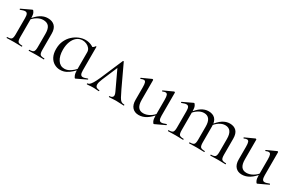

<svg xmlns="http://www.w3.org/2000/svg" viewBox="85 -1210 3051 2024"><g transform="rotate(30 1610.0 -197.5)"><path d="M313.6 0Q310.6 0 310.6 -6Q310.6 -12 313.6 -12Q352.6 -12 364.4 -25.3Q376.2 -38.6 376.2 -81V-243.4Q376.2 -303 353.9 -330.6Q331.6 -358.2 284 -358.2Q247.6 -358.2 209.7 -335.2Q171.8 -312.2 144.8 -271.8L140.6 -283.8Q185.2 -343.4 228.4 -371.1Q271.6 -398.8 317.2 -398.8Q372.4 -398.8 402.5 -368.2Q432.6 -337.6 432.6 -277V-81Q432.6 -38.6 444.1 -25.3Q455.6 -12 495.4 -12Q498.4 -12 498.4 -6Q498.4 0 495.4 0Q477.8 0 454.2 -1Q430.6 -2 404.8 -2Q379.2 -2 355.2 -1Q331.2 0 313.6 0ZM44.6 0Q41.6 0 41.6 -6Q41.6 -12 44.6 -12Q83.6 -12 95.4 -25.3Q107.2 -38.6 107.2 -81V-278.6Q107.2 -312 99.4 -327.3Q91.6 -342.6 72.2 -342.6Q62.4 -342.6 48.8 -338.7Q35.2 -334.8 17.8 -327.8Q13.8 -326.6 11.4 -331.8Q9 -337 12.6 -338.8L129.2 -394Q132 -395.2 134.6 -395.2Q142.4 -395.2 153 -374Q163.6 -352.8 163.6 -312.6V-81Q163.6 -38.6 175.1 -25.3Q186.6 -12 226.4 -12Q229.4 -12 229.4 -6Q229.4 0 226.4 0Q208.8 0 185.2 -1Q161.6 -2 135.8 -2Q110.2 -2 86.2 -1Q62.2 0 44.6 0Z M697.4 9.8Q659 9.8 625.7 -9.5Q592.4 -28.8 572.7 -66.7Q553 -104.6 553 -160.8Q553 -217.6 573.3 -261.8Q593.6 -306 627.1 -336.5Q660.6 -367 699.9 -382.9Q739.2 -398.8 776.2 -398.8Q811.8 -398.8 843.6 -385.7Q875.4 -372.6 894.8 -349.6L854.6 -293.6Q854.6 -319.6 839.5 -338.8Q824.4 -358 800.5 -368.7Q776.6 -379.4 751 -379.4Q711.4 -379.4 681.8 -355.1Q652.2 -330.8 635.7 -288.4Q619.2 -246 619.2 -190Q619.2 -115.8 649.2 -69.5Q679.2 -23.2 730.8 -23.2Q758.8 -23.2 784.1 -36.1Q809.4 -49 831.2 -68.3Q853 -87.6 870.8 -107.2L878.8 -100.2Q857 -75.2 830.2 -49.8Q803.4 -24.4 770.4 -7.3Q737.4 9.8 697.4 9.8ZM882.4 9.2Q874.8 9.2 864.7 -15Q854.6 -39.2 854.6 -80.4V-360.6Q871.4 -367.6 881.6 -373.8Q891.8 -380 901 -394.8Q902.2 -396.8 906.2 -395.7Q910.2 -394.6 910.2 -392.4V-106.6Q910.2 -73.2 918.4 -58.4Q926.6 -43.6 945.4 -43.6Q955.6 -43.6 968.1 -47.4Q980.6 -51.2 998.4 -57.8Q1003.2 -59.8 1005.4 -54.7Q1007.6 -49.6 1003 -47.6L886.6 8.2Q884.6 9.2 882.4 9.2Z M1021.8 0Q1017.8 0 1017.8 -6Q1017.8 -12 1021.8 -12Q1032.8 -12 1044.9 -21.5Q1057 -31 1073 -57Q1089 -83 1110.8 -132L1226 -401Q1228 -405 1232.4 -405Q1236.8 -405 1238 -401L1362 -137Q1386.8 -85.2 1401.7 -58.2Q1416.6 -31.2 1430.8 -21.6Q1445 -12 1467 -12Q1472 -12 1472 -6Q1472 0 1467 0Q1444 0 1419.7 -2Q1395.4 -4 1372.2 -4Q1353 -4 1330.9 -2Q1308.8 0 1290.6 0Q1286.6 0 1286.6 -6Q1286.6 -12 1290.6 -12Q1317.2 -12 1327.6 -28.8Q1338 -45.6 1319.4 -84L1207.8 -321.4L1231 -352L1133.8 -123Q1114.8 -78 1115.4 -54Q1116 -30 1130 -21Q1144 -12 1163 -12Q1168 -12 1168 -6Q1168 0 1163 0Q1144.8 0 1131.3 -2Q1117.8 -4 1094 -4Q1075.8 -4 1065.4 -3Q1055 -2 1045.9 -1Q1036.8 0 1021.8 0Z M1653.4 8Q1604 8 1575.3 -23.4Q1546.6 -54.8 1546.6 -114.6V-268Q1546.6 -307.4 1540.3 -324.6Q1534 -341.8 1517.2 -341.8Q1503 -341.8 1483.4 -332.4Q1479.4 -330.6 1476.9 -336.6Q1474.4 -342.6 1478.2 -343.6L1589 -394Q1591.2 -395 1593.2 -395Q1595.8 -395 1599.3 -392.5Q1602.8 -390 1602.8 -386.8V-148.2Q1602.8 -88.6 1623.7 -60.4Q1644.6 -32.2 1686.6 -32.2Q1725.2 -32.2 1763.8 -55.1Q1802.4 -78 1830.6 -117.4L1835.8 -106.2Q1789.8 -46.8 1745.4 -19.4Q1701 8 1653.4 8ZM1867.8 -386.8V-107.2Q1867.8 -73.2 1875.9 -58Q1884 -42.8 1903 -42.8Q1913.2 -42.8 1925.7 -46.6Q1938.2 -50.4 1956 -57Q1960.8 -59 1963 -53.5Q1965.2 -48 1961.4 -46L1844.2 9Q1842.2 10 1840 10Q1832.4 10 1822.4 -11.4Q1812.4 -32.8 1812.4 -73.2V-268Q1812.4 -307.4 1805.7 -324.6Q1799 -341.8 1782.2 -341.8Q1768 -341.8 1748.2 -332.4Q1744.4 -330.6 1742.3 -336.6Q1740.2 -342.6 1744 -343.6L1854.8 -394Q1856.8 -395 1858.2 -395Q1860.8 -395 1864.3 -392.5Q1867.8 -390 1867.8 -386.8Z M2523.6 0Q2521.4 0 2521.4 -6Q2521.4 -12 2523.6 -12Q2562.6 -12 2574.9 -25.3Q2587.2 -38.6 2587.2 -81V-240.2Q2587.2 -356.6 2501 -356.6Q2465.2 -356.6 2429.4 -333.2Q2393.6 -309.8 2366.8 -270.2L2362.6 -282.2Q2406.2 -341.8 2447.9 -369.1Q2489.6 -396.4 2534 -396.4Q2586.2 -396.4 2614.8 -366.7Q2643.4 -337 2643.4 -274.6V-81Q2643.4 -38.6 2654.9 -25.3Q2666.4 -12 2706.2 -12Q2709.4 -12 2709.4 -6Q2709.4 0 2706.2 0Q2688.6 0 2665 -1Q2641.4 -2 2614.8 -2Q2589.2 -2 2565.6 -1Q2542 0 2523.6 0ZM2265.6 0Q2262.6 0 2262.6 -6Q2262.6 -12 2265.6 -12Q2304.6 -12 2316.5 -25.3Q2328.4 -38.6 2328.4 -81V-240.2Q2328.4 -356.6 2243 -356.6Q2207.2 -356.6 2171.4 -333.2Q2135.6 -309.8 2108.8 -270.2L2104.6 -282.2Q2147.4 -341.8 2189.1 -369.1Q2230.8 -396.4 2275.2 -396.4Q2327.4 -396.4 2356 -367Q2384.6 -337.6 2384.6 -276.8V-81Q2384.6 -38.6 2396.5 -25.3Q2408.4 -12 2448.2 -12Q2450.6 -12 2450.6 -6Q2450.6 0 2448.2 0Q2429.8 0 2406.6 -1Q2383.4 -2 2356.8 -2Q2331.2 -2 2307.2 -1Q2283.2 0 2265.6 0ZM2008.6 0Q2005.6 0 2005.6 -6Q2005.6 -12 2008.6 -12Q2047.6 -12 2059.4 -25.3Q2071.2 -38.6 2071.2 -81V-278.6Q2071.2 -312 2063.4 -327.3Q2055.6 -342.6 2036.2 -342.6Q2026.4 -342.6 2012.8 -338.7Q1999.2 -334.8 1981.8 -327.8Q1977.8 -326.6 1975.4 -331.8Q1973 -337 1976.6 -338.8L2093.2 -394Q2096 -395.2 2098.6 -395.2Q2106.4 -395.2 2117 -374Q2127.6 -352.8 2127.6 -312.6V-81Q2127.6 -38.6 2139.1 -25.3Q2150.6 -12 2190.4 -12Q2193.4 -12 2193.4 -6Q2193.4 0 2190.4 0Q2172.8 0 2149.2 -1Q2125.6 -2 2099.8 -2Q2074.2 -2 2050.2 -1Q2026.2 0 2008.6 0Z M2909.4 8Q2860 8 2831.3 -23.4Q2802.6 -54.8 2802.6 -114.6V-268Q2802.6 -307.4 2796.3 -324.6Q2790 -341.8 2773.2 -341.8Q2759 -341.8 2739.4 -332.4Q2735.4 -330.6 2732.9 -336.6Q2730.4 -342.6 2734.2 -343.6L2845 -394Q2847.2 -395 2849.2 -395Q2851.8 -395 2855.3 -392.5Q2858.8 -390 2858.8 -386.8V-148.2Q2858.8 -88.6 2879.7 -60.4Q2900.6 -32.2 2942.6 -32.2Q2981.2 -32.2 3019.8 -55.1Q3058.4 -78 3086.6 -117.4L3091.8 -106.2Q3045.8 -46.8 3001.4 -19.4Q2957 8 2909.4 8ZM3123.8 -386.8V-107.2Q3123.8 -73.2 3131.9 -58Q3140 -42.8 3159 -42.8Q3169.2 -42.8 3181.7 -46.6Q3194.2 -50.4 3212 -57Q3216.8 -59 3219 -53.5Q3221.2 -48 3217.4 -46L3100.2 9Q3098.2 10 3096 10Q3088.4 10 3078.4 -11.4Q3068.4 -32.8 3068.4 -73.2V-268Q3068.4 -307.4 3061.7 -324.6Q3055 -341.8 3038.2 -341.8Q3024 -341.8 3004.2 -332.4Q3000.4 -330.6 2998.3 -336.6Q2996.2 -342.6 3000 -343.6L3110.8 -394Q3112.8 -395 3114.2 -395Q3116.8 -395 3120.3 -392.5Q3123.8 -390 3123.8 -386.8Z"/></g></svg>

Font: Cormorant Infant Light
Style: Regular
Weight: 300
Designer: Christian Thalmann (Catharsis Fonts)
Foundry: Catharsis Fonts
Version: Version 4.001